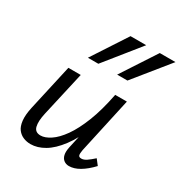

<svg xmlns="http://www.w3.org/2000/svg" viewBox="-168 -827 900 955"><g transform="rotate(30 282.0 -350.0)"><path d="M143 7Q121 7 101.5 -1Q82 -9 68.5 -26.5Q55 -44 51.5 -75Q48 -106 58 -152L117 -416H188L130 -160Q119 -111 126 -83Q133 -55 165 -55Q190 -55 221 -75.5Q252 -96 282.5 -139Q313 -182 340 -250.5Q367 -319 386 -416H427Q404 -302 371 -221.5Q338 -141 300 -90.5Q262 -40 222 -16.5Q182 7 143 7ZM363 6Q346 6 333.5 -3.5Q321 -13 317 -31Q313 -49 319 -77L394 -416H453L383 -97Q379 -76 381.5 -66.5Q384 -57 398 -57Q412 -57 427.5 -67.5Q443 -78 464 -97L488 -66Q455 -31 423.5 -12.5Q392 6 363 6ZM176 -508 306 -707H396L236 -508ZM344 -508 474 -707H564L403 -508Z"/></g></svg>

Font: Ysabeau Infant Medium
Style: Italic
Weight: 500
Italic angle: -12°
Designer: Christian Thalmann (Catharsis Fonts)
Version: Version 2.001;gftools[0.9.30]; featfreeze: ss01,ss02,lnum